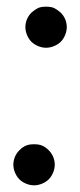

<svg xmlns="http://www.w3.org/2000/svg" viewBox="-20 -774 240 575"><path d="M100 -486ZM61 -717Q66 -728 74 -736Q84 -745 94 -750Q103 -754 118 -754Q133 -754 142 -750Q152 -745 162 -736Q170 -728 175 -717Q180 -705 180 -693Q180 -681 175 -669Q170 -657 162 -649Q154 -641 142 -636Q130 -631 118 -631Q106 -631 94 -636Q82 -641 74 -649Q66 -657 61 -669Q56 -681 56 -693Q56 -705 61 -717ZM25 -305Q30 -316 38 -324Q48 -334 58 -338Q67 -342 82 -342Q97 -342 106 -338Q116 -334 126 -324Q134 -316 139 -305Q144 -293 144 -281Q144 -269 139 -257Q134 -245 126 -237Q118 -229 106 -224Q94 -219 82 -219Q70 -219 58 -224Q46 -229 38 -237Q30 -245 25 -257Q20 -269 20 -281Q20 -293 25 -305Z"/></svg>

Font: DSEG7 Classic
Style: Light Italic
Weight: 300
Italic angle: -5°
Designer: Keshikan(Twitter:@keshinomi_88pro)
Version: Version 0.46